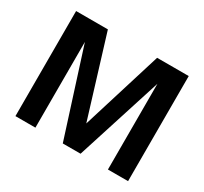

<svg xmlns="http://www.w3.org/2000/svg" viewBox="-138 -863 1123 1057"><g transform="rotate(30 424.0 -334.0)"><path d="M66 0V-668H268L424 -160L581 -668H782V0H654V-545L480 0H367L193 -545V0Z"/></g></svg>

Font: Atkinson Hyperlegible Next SemiBold
Style: Regular
Weight: 600
Designer: Elliott Scott, Megan Eiswerth, Linus Boman, Theodore Petrosky, Letters from Sweden
Foundry: Applied Design Works, Letters from Sweden
Version: Version 2.001